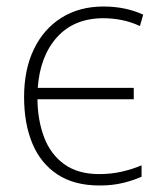

<svg xmlns="http://www.w3.org/2000/svg" viewBox="-20 -560 494 590"><path d="M286 10Q208 10 156.5 -24Q105 -58 79.5 -119Q54 -180 54 -262Q54 -346 84 -408.5Q114 -471 169 -505.5Q224 -540 298 -540Q333 -540 363.5 -533.5Q394 -527 420 -515L410 -480Q382 -493 353.5 -498.5Q325 -504 298 -504Q208 -504 155.5 -446Q103 -388 96 -290H391V-255H95Q96 -189 116 -137Q136 -85 178 -55Q220 -25 285 -25Q321 -25 354 -32.5Q387 -40 415 -52V-17Q391 -6 358.5 2Q326 10 286 10Z"/></svg>

Font: Noto Sans Disp ExtLt
Style: Regular
Weight: 200
Designer: Monotype Design Team
Foundry: Monotype Imaging Inc.
Version: Version 2.000;GOOG;noto-source:20170915:90ef993387c0